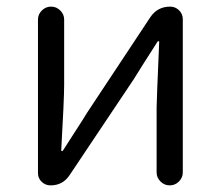

<svg xmlns="http://www.w3.org/2000/svg" viewBox="-20 -560 666 580"><path d="M132.8 0Q117.2 0 106 -10.7Q94.7 -21.5 94.7 -37.1V-501Q94.7 -516.6 106.4 -528.3Q118.2 -540 134.3 -540Q150.4 -540 162.1 -528.3Q173.8 -516.6 173.8 -501V-303.7Q173.8 -260.7 165 -106.4Q165 -103.5 167.5 -103.5Q169.9 -103.5 170.9 -106.4Q180.7 -122.1 207 -162.6Q233.4 -203.1 243.2 -219.7L434.6 -508.8Q456.1 -540 494.1 -540Q509.8 -540 521 -528.8Q532.2 -517.6 532.2 -502V-39.1Q532.2 -23.4 520.5 -11.7Q508.8 0 492.7 0Q476.6 0 464.8 -11.7Q453.1 -23.4 453.1 -39.1V-235.4Q453.1 -252 460.9 -433.6Q460.9 -435.5 459 -435.5Q457 -435.5 456.1 -434.6Q400.4 -347.7 383.8 -320.3L190.4 -31.2Q169.9 0 132.8 0Z"/></svg>

Font: Gen Jyuu Gothic P Normal
Style: Regular
Weight: 300
Designer: [Source Han Sans]
Ryoko NISHIZUKA  (kana & ideographs); Paul D. Hunt (Latin, Greek & Cyrillic); Wenlong ZHANG  (bopomofo
Version: Version 1.002.20150607